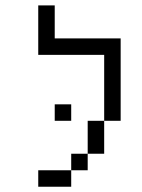

<svg xmlns="http://www.w3.org/2000/svg" viewBox="-20 -708 540 728"><path d="M250 -250V-312.5H187.5V-250ZM250 -62.5H125V0H250ZM250 -62.5H312.5V-125H250ZM312.5 -125H375Q375 -125 375 -250H312.5Q312.5 -250 312.5 -125ZM375 -250H437.5V-562.5H187.5Q187.5 -562.5 187.5 -687.5H125V-500H375Q375 -500 375 -250Z"/></svg>

Font: UnifontExMono
Style: Regular
Weight: 500
Version: Version 15.0.06